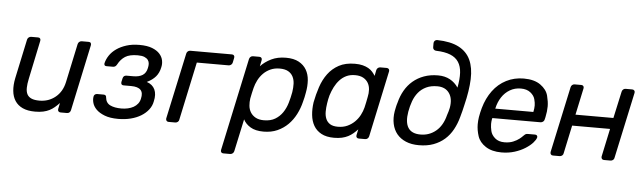

<svg xmlns="http://www.w3.org/2000/svg" viewBox="-54 -966 4603 1372"><g transform="rotate(5 2247.5 -280.0)"><path d="M52 -215 112 -497Q114 -507 122 -513.5Q130 -520 140 -520H190Q200 -520 204.5 -513.5Q209 -507 207 -497L149 -220Q141 -183 140.5 -155Q140 -127 149.5 -108.5Q159 -90 180.5 -80.5Q202 -71 238 -71Q304 -71 352.5 -110.5Q401 -150 416 -220L475 -497Q477 -507 485 -513.5Q493 -520 503 -520H552Q563 -520 567.5 -513.5Q572 -507 570 -497L469 -23Q467 -13 460 -6.5Q453 0 442 0H396Q386 0 380.5 -6.5Q375 -13 377 -23L386 -67Q369 -49 352.5 -35Q336 -21 316.5 -11Q297 -1 272 4.5Q247 10 214 10Q160 10 124.5 -6.5Q89 -23 69.5 -53Q50 -83 46 -124.5Q42 -166 52 -215Z M621 -134Q622 -143 629 -148.5Q636 -154 645 -154H691Q711 -154 711 -135Q715 -96 746 -81Q777 -66 826 -66Q850 -66 872.5 -71Q895 -76 913 -86Q931 -96 943.5 -112Q956 -128 960 -149Q980 -232 882 -232H828Q808 -232 810 -254L816 -281Q821 -303 843 -303H891Q933 -303 958 -319Q983 -335 990 -370Q994 -386 993.5 -401Q993 -416 984.5 -428Q976 -440 958.5 -447.5Q941 -455 910 -455Q852 -455 820.5 -435Q789 -415 769 -377Q763 -366 756 -362Q749 -358 740 -358H694Q676 -358 678 -377Q685 -407 703.5 -434.5Q722 -462 752 -483Q782 -504 823 -517Q864 -530 916 -530Q972 -530 1007.5 -516Q1043 -502 1062 -480.5Q1081 -459 1086 -433.5Q1091 -408 1085 -384Q1077 -344 1054 -317Q1031 -290 991 -271Q1033 -257 1049 -222.5Q1065 -188 1053 -137Q1047 -104 1026 -77Q1005 -50 973 -30.5Q941 -11 899.5 -0.5Q858 10 810 10Q751 10 712.5 -5Q674 -20 652.5 -41.5Q631 -63 624 -88Q617 -113 621 -134Z M1152 -23 1254 -497Q1256 -507 1263.5 -513.5Q1271 -520 1281 -520H1580Q1590 -520 1595 -513.5Q1600 -507 1598 -497L1591 -463Q1589 -453 1581 -446.5Q1573 -440 1563 -440H1335L1246 -23Q1245 -13 1237 -6.5Q1229 0 1219 0H1171Q1161 0 1156 -6.5Q1151 -13 1152 -23Z M1562 167 1704 -497Q1706 -507 1713.5 -513.5Q1721 -520 1731 -520H1777Q1787 -520 1792 -513.5Q1797 -507 1795 -497L1786 -453Q1817 -486 1862 -508Q1907 -530 1967 -530Q2023 -530 2059 -510.5Q2095 -491 2114 -458.5Q2133 -426 2136 -383.5Q2139 -341 2130 -294Q2127 -278 2123.5 -260Q2120 -242 2115 -226Q2104 -180 2082 -137Q2060 -94 2027.5 -61.5Q1995 -29 1951.5 -9.5Q1908 10 1852 10Q1794 10 1758.5 -11.5Q1723 -33 1707 -65L1657 167Q1655 177 1647 183.5Q1639 190 1629 190H1580Q1570 190 1565 183.5Q1560 177 1562 167ZM1848 -71Q1896 -71 1928.5 -90.5Q1961 -110 1982 -141Q2003 -172 2014.5 -211Q2026 -250 2033 -289Q2038 -321 2037 -349.5Q2036 -378 2024.5 -400.5Q2013 -423 1990 -436Q1967 -449 1929 -449Q1892 -449 1862.5 -435.5Q1833 -422 1811.5 -400Q1790 -378 1776 -350.5Q1762 -323 1755 -295Q1751 -279 1746 -257Q1741 -235 1738 -218Q1734 -192 1736.5 -165.5Q1739 -139 1752 -118Q1765 -97 1788.5 -84Q1812 -71 1848 -71Z M2191 -230Q2202 -287 2220 -341Q2238 -395 2269 -437Q2300 -479 2347 -504.5Q2394 -530 2462 -530Q2494 -530 2517.5 -524Q2541 -518 2558.5 -508Q2576 -498 2588 -484.5Q2600 -471 2609 -456L2617 -497Q2619 -507 2626.5 -513.5Q2634 -520 2645 -520H2690Q2700 -520 2705.5 -513.5Q2711 -507 2709 -497L2608 -23Q2606 -13 2598.5 -6.5Q2591 0 2581 0H2535Q2525 0 2520 -6.5Q2515 -13 2517 -23L2526 -65Q2511 -49 2494.5 -35Q2478 -21 2458.5 -11Q2439 -1 2414.5 4.5Q2390 10 2358 10Q2303 10 2267 -9.5Q2231 -29 2212 -62Q2193 -95 2188.5 -138.5Q2184 -182 2191 -230ZM2379 -71Q2417 -71 2446.5 -84.5Q2476 -98 2498.5 -120Q2521 -142 2535.5 -169.5Q2550 -197 2557 -225Q2561 -241 2565.5 -263.5Q2570 -286 2573 -302Q2579 -328 2577.5 -354.5Q2576 -381 2564 -402Q2552 -423 2529 -436Q2506 -449 2470 -449Q2434 -449 2407 -436Q2380 -423 2359.5 -400.5Q2339 -378 2324.5 -349.5Q2310 -321 2300 -289Q2296 -274 2293 -260Q2290 -246 2288 -231Q2283 -200 2283 -171Q2283 -142 2292.5 -119.5Q2302 -97 2322.5 -84Q2343 -71 2379 -71Z M2774 -217Q2777 -231 2780 -246.5Q2783 -262 2789 -280Q2801 -328 2824 -368Q2847 -408 2881 -437Q2915 -466 2960 -482.5Q3005 -499 3061 -499Q3110 -499 3146.5 -479Q3183 -459 3206 -424Q3218 -486 3215.5 -531.5Q3213 -577 3193 -608Q3173 -639 3133.5 -655Q3094 -671 3032 -673Q3022 -673 3015 -679.5Q3008 -686 3008 -696V-726Q3008 -736 3015 -743Q3022 -750 3032 -750Q3129 -748 3187.5 -717.5Q3246 -687 3272 -630.5Q3298 -574 3295 -492Q3292 -410 3266 -304Q3262 -286 3256 -261.5Q3250 -237 3244 -217Q3231 -168 3208 -126Q3185 -84 3151 -54Q3117 -24 3071.5 -7Q3026 10 2967 10Q2913 10 2873 -7Q2833 -24 2808.5 -54Q2784 -84 2775 -126Q2766 -168 2774 -217ZM2972 -67Q3035 -67 3082.5 -106.5Q3130 -146 3149 -222Q3153 -234 3157.5 -248.5Q3162 -263 3164 -275Q3176 -341 3148 -381Q3120 -421 3062 -421Q3016 -421 2982.5 -405Q2949 -389 2926.5 -361.5Q2904 -334 2891 -298Q2878 -262 2871 -222Q2858 -146 2883 -106.5Q2908 -67 2972 -67Z M3559 10Q3490 10 3445.5 -19Q3401 -48 3387 -91.5Q3373 -135 3373 -176Q3373 -200 3377 -227Q3379 -240 3383.5 -260.5Q3388 -281 3392 -294Q3412 -365 3451.5 -418.5Q3491 -472 3548 -501Q3605 -530 3673 -530Q3749 -530 3793.5 -498Q3838 -466 3849 -422.5Q3860 -379 3860 -347Q3860 -311 3851 -269L3847 -252Q3845 -241 3836.5 -235Q3828 -229 3818 -229H3473Q3473 -228 3472.5 -225Q3472 -222 3471 -220Q3468 -202 3468 -186Q3468 -164 3474.5 -136Q3481 -108 3506.5 -86Q3532 -64 3574 -64Q3610 -64 3636.5 -75Q3663 -86 3680 -99.5Q3697 -113 3704 -121Q3716 -133 3721.5 -135.5Q3727 -138 3739 -138H3787Q3796 -138 3800.5 -133.5Q3805 -129 3805 -122Q3805 -120 3804 -117Q3800 -102 3781 -80.5Q3762 -59 3729 -38Q3696 -17 3653 -3.5Q3610 10 3559 10ZM3488 -298H3761L3762 -301Q3767 -324 3767 -345Q3767 -364 3760 -390Q3753 -416 3727 -436.5Q3701 -457 3658 -457Q3615 -457 3580 -436.5Q3545 -416 3522 -381Q3499 -346 3489 -301Z M3909 -23 4011 -497Q4013 -507 4020.5 -513.5Q4028 -520 4038 -520H4086Q4096 -520 4101 -513.5Q4106 -507 4104 -497L4063 -305H4335L4377 -497Q4379 -507 4386.5 -513.5Q4394 -520 4404 -520H4451Q4461 -520 4466.5 -513.5Q4472 -507 4470 -497L4368 -23Q4367 -13 4359 -6.5Q4351 0 4341 0H4294Q4284 0 4279 -6.5Q4274 -13 4275 -23L4318 -225H4046L4003 -23Q4002 -13 3994 -6.5Q3986 0 3976 0H3928Q3918 0 3913 -6.5Q3908 -13 3909 -23Z"/></g></svg>

Font: SVN-Rubik
Style: Italic
Weight: 400
Italic angle: -12°
Designer: Hubert and Fischer
Foundry: Hubert & Fischer
Version: Version 2.101; ttfautohint (v1.8.3)